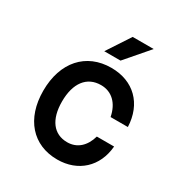

<svg xmlns="http://www.w3.org/2000/svg" viewBox="-197 -993 1094 1155"><g transform="rotate(30 350.0 -416.0)"><path d="M365 17C509 17 611 -76 623 -222H503C482 -147 433 -103 365 -103C271 -103 216 -175 216 -300C216 -428 273 -503 371 -503C446 -503 499 -452 516 -365H636C630 -523 528 -624 373 -624C198 -624 86 -498 86 -300C86 -106 195 17 365 17ZM285 -689H398L536 -849H390Z"/></g></svg>

Font: Martian Mono Std Md
Style: Regular
Weight: 500
Monospace: yes
Designer: Roman Shamin
Foundry: Evil Martians
Version: Version 1.000